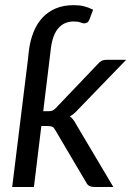

<svg xmlns="http://www.w3.org/2000/svg" viewBox="-20 -744 522 764"><path d="M176.5 -502 152 -301.5H173Q182.5 -301.5 189 -304.2Q195.5 -307 204 -316L368.5 -488.5Q375.5 -497 383.8 -501.5Q392 -506 404 -506H482L289 -306.5Q282 -298.5 274.2 -292Q266.5 -285.5 258 -281Q266 -275 271.8 -267.2Q277.5 -259.5 282.5 -250L431 0H354Q343.5 0 336 -3.8Q328.5 -7.5 323.5 -17L200.5 -225.5Q195 -236 188.8 -239.2Q182.5 -242.5 168.5 -242.5H144.5L115 0H28.5L90.5 -502L95 -542.5Q100 -583 113.5 -616.5Q127 -650 149 -673.8Q171 -697.5 202 -710.5Q233 -723.5 273.5 -723.5Q296 -723.5 313.5 -719.2Q331 -715 350.5 -705.5L336.5 -668Q332.5 -657.5 326.8 -654.2Q321 -651 315 -651Q309 -651 299.8 -654.8Q290.5 -658.5 273.5 -658.5Q235.5 -658.5 212.5 -632.2Q189.5 -606 182.5 -552Z"/></svg>

Font: Lato
Style: Italic
Weight: 400
Italic angle: -7°
Designer: Lukasz Dziedzic
Foundry: tyPoland Lukasz Dziedzic
Version: Version 2.007; 2014-02-27